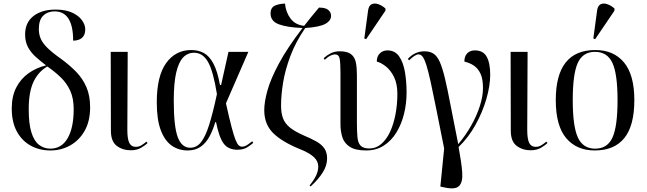

<svg xmlns="http://www.w3.org/2000/svg" viewBox="-20 -823 3582 1063"><path d="M255 10Q195 9 147.5 -18Q100 -45 72.5 -96.5Q45 -148 45 -223Q45 -290 70 -338.5Q95 -387 138 -417.5Q181 -448 235 -461Q205 -484 178.5 -507.5Q152 -531 135.5 -561Q119 -591 119 -632Q119 -698 165 -734Q211 -770 288 -770Q342 -770 378.5 -753.5Q415 -737 433.5 -711.5Q452 -686 452 -660Q452 -629 434 -613.5Q416 -598 385 -598Q385 -760 282 -760Q244 -760 219.5 -736.5Q195 -713 195 -662Q195 -633 205.5 -608.5Q216 -584 243 -557.5Q270 -531 317 -498Q365 -463 401.5 -425.5Q438 -388 458.5 -340.5Q479 -293 479 -229Q479 -152 448.5 -98.5Q418 -45 367 -17Q316 11 255 10ZM256 0Q320 1 354 -57Q388 -115 388 -219Q388 -278 369 -320Q350 -362 317 -394Q284 -426 242 -455Q192 -426 165.5 -370Q139 -314 139 -218Q139 -137 154 -89.5Q169 -42 195.5 -21.5Q222 -1 256 0Z M704 9Q659 9 626.5 -15.5Q594 -40 594 -99L593 -536H687L685 -104Q685 -53 696 -31.5Q707 -10 732 -10Q749 -10 763.5 -19Q778 -28 791 -39L797 -31Q784 -18 760.5 -4.5Q737 9 704 9Z M1019 10Q969 10 930.5 -17Q892 -44 870 -102.5Q848 -161 848 -257Q848 -402 900 -474Q952 -546 1039 -546Q1078 -546 1108.5 -529.5Q1139 -513 1161.5 -471Q1184 -429 1198 -352H1204L1245 -536H1355L1231 -251Q1249 -170 1261.5 -122Q1274 -74 1283.5 -50Q1293 -26 1301.5 -18.5Q1310 -11 1320 -11Q1335 -11 1351 -22Q1367 -33 1376 -41L1382 -32Q1369 -20 1348 -7Q1327 6 1294 6Q1244 6 1218.5 -28Q1193 -62 1176 -147H1172Q1159 -103 1140 -67.5Q1121 -32 1091.5 -11Q1062 10 1019 10ZM1033 -5Q1069 -5 1093.5 -36.5Q1118 -68 1138.5 -133.5Q1159 -199 1181 -302Q1161 -428 1132 -479.5Q1103 -531 1054 -531Q1019 -531 994 -505Q969 -479 955.5 -421Q942 -363 942 -266Q942 -123 964 -64Q986 -5 1033 -5Z M1700 209 1694 204Q1718 174 1730 149Q1742 124 1742 99Q1742 69 1717 46Q1692 23 1639 2Q1539 -39 1491 -87.5Q1443 -136 1443 -213Q1443 -258 1460.5 -321.5Q1478 -385 1524 -471Q1570 -557 1655 -668Q1572 -671 1525 -688Q1478 -705 1478 -748Q1478 -782 1503.5 -792.5Q1529 -803 1558 -803Q1562 -756 1588.5 -720.5Q1615 -685 1664 -680Q1702 -729 1746 -781Q1783 -781 1798 -767.5Q1813 -754 1813 -736Q1813 -708 1780.5 -690.5Q1748 -673 1670 -668Q1616 -589 1587 -511Q1558 -433 1547 -363.5Q1536 -294 1536 -239Q1536 -198 1546.5 -169Q1557 -140 1584.5 -117.5Q1612 -95 1662 -73Q1703 -56 1732 -39.5Q1761 -23 1776 -1Q1791 21 1791 55Q1791 93 1767 131.5Q1743 170 1700 209Z M2007 10Q1948 10 1917 -10Q1886 -30 1875.5 -63Q1865 -96 1865 -135V-420Q1865 -474 1860.5 -498Q1856 -522 1834 -522Q1825 -522 1810.5 -515.5Q1796 -509 1778 -492L1772 -501Q1788 -516 1810 -527.5Q1832 -539 1861 -539Q1903 -539 1923.5 -523Q1944 -507 1950 -478Q1956 -449 1956 -408V-143Q1956 -95 1959 -63.5Q1962 -32 1976.5 -16.5Q1991 -1 2026 -1Q2062 -1 2091 -26Q2120 -51 2139.5 -93Q2159 -135 2169.5 -189.5Q2180 -244 2180 -303Q2180 -359 2161.5 -396.5Q2143 -434 2116.5 -455Q2090 -476 2066 -482Q2066 -511 2083 -527.5Q2100 -544 2125 -544Q2167 -544 2190 -510.5Q2213 -477 2222 -424Q2231 -371 2231 -310Q2231 -250 2217 -193Q2203 -136 2175 -90Q2147 -44 2105 -17Q2063 10 2007 10ZM2007 -606 1997 -610 2018 -766Q2022 -792 2037.5 -799.5Q2053 -807 2074 -800Q2095 -793 2114 -776V-764Z M2442 215 2418 210 2439 -1Q2413 -131 2395 -221.5Q2377 -312 2364 -371Q2351 -430 2340.5 -463Q2330 -496 2320 -509Q2310 -522 2297 -522Q2279 -522 2245 -489L2238 -497Q2277 -539 2330 -539Q2360 -539 2380 -526Q2400 -513 2414.5 -481Q2429 -449 2443 -391Q2457 -333 2474 -243Q2491 -153 2517 -25Q2557 -72 2588 -126.5Q2619 -181 2636.5 -235.5Q2654 -290 2654 -335Q2654 -385 2640.5 -414.5Q2627 -444 2604 -459.5Q2581 -475 2551 -482Q2551 -511 2566.5 -527.5Q2582 -544 2609 -544Q2655 -544 2674.5 -509Q2694 -474 2694 -409Q2694 -349 2673 -276Q2652 -203 2613 -132.5Q2574 -62 2519 -9Q2535 77 2539 131Q2543 185 2522 206.5Q2501 228 2442 215Z M2918 9Q2873 9 2840.5 -15.5Q2808 -40 2808 -99L2807 -536H2901L2899 -104Q2899 -53 2910 -31.5Q2921 -10 2946 -10Q2963 -10 2977.5 -19Q2992 -28 3005 -39L3011 -31Q2998 -18 2974.5 -4.5Q2951 9 2918 9Z M3273 10Q3172 10 3114.5 -58.5Q3057 -127 3057 -269Q3057 -546 3276 -546Q3378 -546 3435 -477Q3492 -408 3492 -269Q3492 -127 3436.5 -58.5Q3381 10 3273 10ZM3275 0Q3343 0 3371 -61.5Q3399 -123 3399 -269Q3399 -414 3370.5 -475Q3342 -536 3274 -536Q3207 -536 3179 -475Q3151 -414 3151 -269Q3151 -123 3179.5 -61.5Q3208 0 3275 0ZM3275 -606 3265 -610 3286 -766Q3290 -792 3305.5 -799.5Q3321 -807 3342 -800Q3363 -793 3382 -776V-764Z"/></svg>

Font: Noto Serif Display SemiCondensed
Style: Regular
Weight: 400
Width: 4
Designer: Monotype Design Team
Foundry: Monotype Imaging Inc.
Version: Version 2.009